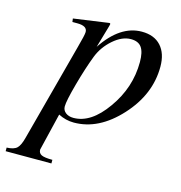

<svg xmlns="http://www.w3.org/2000/svg" viewBox="-173 -529 775 823"><g transform="rotate(15 214.5 -118.0)"><path d="M215 -428 186 -328Q261 -441 357 -441Q412 -441 442 -408Q472 -375 472 -316Q472 -193 378.5 -91Q285 11 175 11Q139 11 106 -6Q66 159 66 160Q66 176 79.5 182.5Q93 189 128 189V205H-75V189Q-43 188 -29.5 175Q-16 162 -7 126L108 -306Q124 -364 124 -377Q124 -404 80 -404H58L56 -419L212 -441Q217 -441 217 -437Q216 -432 215 -428ZM382 -313Q382 -357 367.5 -377.5Q353 -398 320 -398Q281 -398 242 -364Q203 -330 185 -284Q163 -227 141.5 -149Q120 -71 120 -46Q120 -29 133.5 -18.5Q147 -8 168 -8Q246 -8 313 -103Q382 -199 382 -313Z"/></g></svg>

Font: STIX
Style: Italic
Weight: 400
Italic angle: -16.33°
Designer: MicroPress Inc., with final additions and corrections provided by Coen Hoffman, Elsevier (retired)
Version: Version 1.1.1